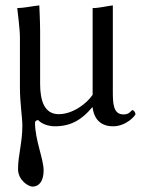

<svg xmlns="http://www.w3.org/2000/svg" viewBox="-20 -459 526 713"><path d="M322 -60H324C327 -32 342 10 400 10C449 10 483 -30 483 -35C483 -42 476 -50 472 -50C466 -50 463 -34 439 -34C400 -34 399 -75 399 -121V-439C374 -436 348 -429 324 -429V-107C302 -74 250 -35 198 -35C145 -35 129 -85 129 -147V-343C129 -375 126 -439 126 -439C98 -436 67 -429 44 -429C44 -429 54 -350 54 -322V-134C54 -76 63 -25 63 8C63 71 47 118 47 169C47 210 85 234 101 234C124 234 142 215 142 174C142 131 110 61 110 -4C110 -9 116 -13 122 -13C133 0 158 10 184 10C245 10 285 -16 322 -60Z"/></svg>

Font: Libertinus Serif Display
Style: Regular
Weight: 400
Designer: Philipp H. Poll, Khaled Hosny
Foundry: Caleb Maclennan
Version: Version 7.050;RELEASE